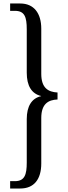

<svg xmlns="http://www.w3.org/2000/svg" viewBox="-20 -819 387 1098"><path d="M38 -799V-757H65C121 -757 133 -722 133 -651V-403C133 -328 161 -283 215 -270V-269C161 -257 133 -211 133 -138V111C133 180 121 217 65 217H38V259H96C174 259 216 207 216 116V-144C216 -225 256 -248 309 -250V-290C256 -293 216 -315 216 -397V-655C216 -743 174 -799 96 -799Z"/></svg>

Font: Noto Serif Sinhala ExtraCondensed
Style: Regular
Weight: 400
Width: 2
Designer: Jelle Bosma - Monotype Design Team
Foundry: Monotype Imaging Inc.
Version: Version 2.007